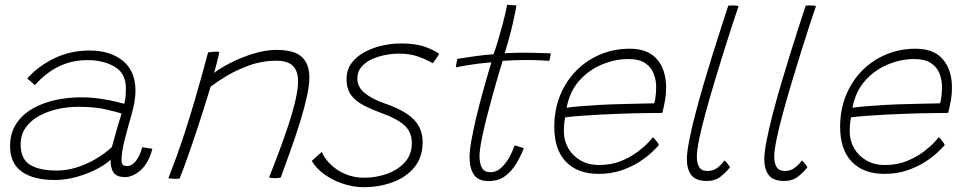

<svg xmlns="http://www.w3.org/2000/svg" viewBox="-20 -738 4024 800"><path d="M207.5 12Q120.5 12 71.2 -22.5Q22 -57 22 -129.5Q22 -182.5 46.8 -221Q71.5 -259.5 113.8 -284.2Q156 -309 209 -320.8Q262 -332.5 318 -332.5Q358.5 -332.5 397 -326.8Q435.5 -321 463 -314.5Q490.5 -308 498 -305.5Q502 -323 503.2 -337Q504.5 -351 504.5 -371Q504.5 -432 458 -459.8Q411.5 -487.5 344.5 -487.5Q296 -487.5 255.5 -473.5Q215 -459.5 182.8 -435.8Q150.5 -412 125.5 -383.5L93.5 -411Q138 -461.5 205.2 -494.5Q272.5 -527.5 353.5 -527.5Q439 -527.5 491.8 -484.8Q544.5 -442 544.5 -359.5Q544.5 -338 540 -311.8Q535.5 -285.5 527 -256.5Q512.5 -206.5 499.5 -156Q486.5 -105.5 486.5 -70.5Q486.5 -55 492.5 -50.5Q498.5 -46 509.5 -46Q528.5 -46 545.5 -66.5Q562.5 -87 572.5 -124.5L615 -118Q598.5 -57 565.5 -28.5Q532.5 0 500.5 0Q468 0 454.2 -17.8Q440.5 -35.5 440.5 -72.5Q423.5 -55 386.5 -35.2Q349.5 -15.5 302.5 -1.8Q255.5 12 207.5 12ZM216 -27.5Q257 -27.5 298 -40Q339 -52.5 377 -74.5Q415 -96.5 446 -125Q458.5 -171 467.8 -202.8Q477 -234.5 486.5 -265Q470.5 -270.5 422.8 -281.8Q375 -293 306 -293Q262.5 -293 220 -283.5Q177.5 -274 142.5 -254.8Q107.5 -235.5 86.8 -206Q66 -176.5 66 -136.5Q66 -76 104.5 -51.8Q143 -27.5 216 -27.5Z M728.5 6Q724 6.5 719.2 6.8Q714.5 7 710 7Q703 7 695.8 6.2Q688.5 5.5 681.5 5Q698 -37 714.5 -82.5Q731 -128 750.2 -186.8Q769.5 -245.5 793.2 -326.2Q817 -407 847 -519.5Q852.5 -520.5 860 -521.5Q867.5 -522.5 876.5 -522.5Q880.5 -522.5 885.5 -522.5Q890.5 -522.5 893.5 -521.5Q893 -515.5 888.8 -498Q884.5 -480.5 879.8 -462Q875 -443.5 871.5 -434Q899.5 -455.5 943.8 -477.8Q988 -500 1037.8 -515Q1087.5 -530 1131 -530Q1207.5 -530 1238.2 -500.2Q1269 -470.5 1269 -416Q1269 -382 1258.2 -333.5Q1247.5 -285 1229.8 -228.2Q1212 -171.5 1191 -112.5Q1170 -53.5 1150 1.5Q1146 2.5 1139.2 3.5Q1132.5 4.5 1124.5 4.5Q1118 4.5 1112.5 3.8Q1107 3 1101 1.5Q1122 -51 1143.2 -107.8Q1164.5 -164.5 1182.5 -219.2Q1200.5 -274 1211.2 -321Q1222 -368 1222 -400Q1222 -440.5 1201 -462.8Q1180 -485 1131.5 -485Q1072 -485 1018.2 -465.5Q964.5 -446 923 -420.8Q881.5 -395.5 857.5 -377Q830.5 -287.5 805 -210.2Q779.5 -133 759.5 -76.8Q739.5 -20.5 728.5 6Z M1494.5 42Q1455.5 42 1413.5 29Q1371.5 16 1335.5 -8.8Q1299.5 -33.5 1279 -67.5Q1284 -72 1289.8 -77.2Q1295.5 -82.5 1301.5 -87.8Q1307.5 -93 1312.5 -97.5Q1317.5 -102 1320.5 -105Q1332.5 -77.5 1357.8 -52.8Q1383 -28 1418.8 -12.8Q1454.5 2.5 1497.5 2.5Q1547 2.5 1592.5 -13.8Q1638 -30 1667 -62Q1696 -94 1696 -141.5Q1696 -188 1665.5 -215.5Q1635 -243 1576 -264.5Q1528 -282 1494 -299.8Q1460 -317.5 1442 -343Q1424 -368.5 1424 -408Q1424 -447 1444.8 -475Q1465.5 -503 1499.5 -521.2Q1533.5 -539.5 1573 -548.2Q1612.5 -557 1650 -557Q1714 -557 1754.2 -541.8Q1794.5 -526.5 1810 -513.5Q1806 -506.5 1800.8 -498.8Q1795.5 -491 1791 -484.8Q1786.5 -478.5 1783 -474.5Q1759.5 -488.5 1725 -501.5Q1690.5 -514.5 1643 -514.5Q1615.5 -514.5 1585.2 -508.8Q1555 -503 1528.5 -490.8Q1502 -478.5 1485.5 -458.8Q1469 -439 1469 -411Q1469 -375 1500.2 -349.8Q1531.5 -324.5 1583 -307Q1640 -287.5 1674.8 -264.2Q1709.5 -241 1725.2 -212Q1741 -183 1741 -146.5Q1741 -83 1706.8 -41.2Q1672.5 0.5 1616.2 21.2Q1560 42 1494.5 42Z M2162.5 -120.5Q2151.5 -91 2133 -59.2Q2114.5 -27.5 2086.2 -5.5Q2058 16.5 2016.5 16.5Q1972 16.5 1954.2 -10.8Q1936.5 -38 1936.5 -83.5Q1936.5 -111.5 1944.8 -156.5Q1953 -201.5 1965.2 -252.2Q1977.5 -303 1990.5 -350.5Q2003.5 -398 2013.8 -432.8Q2024 -467.5 2027.5 -478.5Q1967 -473 1927.5 -466.2Q1888 -459.5 1879.5 -457Q1879.5 -460.5 1880.5 -467.2Q1881.5 -474 1883.2 -481.2Q1885 -488.5 1886 -493Q1914 -497.5 1957 -503.5Q2000 -509.5 2036.5 -512Q2046.5 -540 2056 -571.8Q2065.5 -603.5 2073.5 -634Q2080 -658 2085 -679.8Q2090 -701.5 2093 -718L2131.5 -715.5Q2131.5 -711 2127.2 -689.2Q2123 -667.5 2115.8 -636.5Q2108.5 -605.5 2099.5 -573Q2095.5 -558 2091.2 -543.5Q2087 -529 2083 -516Q2097 -517 2119 -517.8Q2141 -518.5 2155 -518.5Q2181 -518.5 2207.2 -517.8Q2233.5 -517 2252.5 -516.5Q2271.5 -516 2275 -515.5Q2275 -512 2272.5 -500.2Q2270 -488.5 2269 -484.5Q2264 -485 2233.8 -486.5Q2203.5 -488 2172.5 -488Q2150 -488 2123.2 -487Q2096.5 -486 2074.5 -484.5Q2069.5 -468.5 2058.2 -431Q2047 -393.5 2033.5 -344.8Q2020 -296 2007.2 -245.8Q1994.5 -195.5 1986.2 -153.2Q1978 -111 1978 -87.5Q1978 -57 1988 -38.8Q1998 -20.5 2022.5 -20.5Q2050 -20.5 2070.5 -40.8Q2091 -61 2104.8 -87.5Q2118.5 -114 2124.5 -132.5Q2126.5 -132 2131.8 -130.2Q2137 -128.5 2143.5 -126.5Q2150 -124.5 2155.2 -122.8Q2160.5 -121 2162.5 -120.5Z M2725 -133Q2715.5 -122 2694.5 -102.2Q2673.5 -82.5 2641.8 -62.2Q2610 -42 2567.8 -27.8Q2525.5 -13.5 2473.5 -13.5Q2387 -13.5 2338.2 -64Q2289.5 -114.5 2289.5 -209.5Q2289.5 -281 2313.8 -340.5Q2338 -400 2381 -443.5Q2424 -487 2481 -511Q2538 -535 2604 -535Q2680 -535 2717.8 -490.8Q2755.5 -446.5 2755.5 -373Q2755.5 -348 2751.5 -322.8Q2747.5 -297.5 2739.5 -267.5Q2736 -267.5 2718.8 -267.2Q2701.5 -267 2675.5 -266.8Q2649.5 -266.5 2619.8 -265.8Q2590 -265 2561.5 -264Q2525.5 -263 2480.5 -260.5Q2435.5 -258 2395.5 -255Q2355.5 -252 2335 -249Q2329.5 -225.5 2329.5 -190.5Q2329.5 -152.5 2347.5 -120.8Q2365.5 -89 2398.5 -69.8Q2431.5 -50.5 2476.5 -50.5Q2527 -50.5 2567.5 -67Q2608 -83.5 2637.2 -105.8Q2666.5 -128 2682.8 -146Q2699 -164 2701 -166.5Q2703.5 -164 2707.2 -159.8Q2711 -155.5 2715 -150.5Q2719 -145.5 2721.8 -141Q2724.5 -136.5 2725 -133ZM2341 -289Q2358 -292 2393.8 -295Q2429.5 -298 2477 -300.8Q2524.5 -303.5 2576 -304.5Q2606.5 -305.5 2635.2 -306Q2664 -306.5 2683.8 -307Q2703.5 -307.5 2706 -307.5Q2710 -321 2712 -339.5Q2714 -358 2714 -375.5Q2714 -405 2703.5 -431.8Q2693 -458.5 2667.8 -475.2Q2642.5 -492 2598 -492Q2543.5 -492 2488.8 -469.5Q2434 -447 2393.8 -402Q2353.5 -357 2341 -289Z M3021.5 -41Q3007.5 -22.5 2984 -3.2Q2960.5 16 2925 16Q2879 16 2860.5 -8.5Q2842 -33 2842 -74.5Q2842 -103 2851.5 -151.5Q2861 -200 2876.5 -260Q2892 -320 2911 -384.8Q2930 -449.5 2949.5 -512Q2969 -574.5 2986 -627Q3003 -679.5 3014.5 -714.5Q3025.5 -715.5 3033.5 -715.5Q3040.5 -715.5 3046.8 -714.8Q3053 -714 3057.5 -713Q3048 -685.5 3031.8 -635.8Q3015.5 -586 2996 -524Q2976.5 -462 2956.8 -396Q2937 -330 2920.2 -268.8Q2903.5 -207.5 2893.5 -159.2Q2883.5 -111 2883.5 -85.5Q2883.5 -59 2893.2 -42.2Q2903 -25.5 2927.5 -25.5Q2950.5 -25.5 2967.8 -38Q2985 -50.5 2999 -69.5Q3001.5 -67.5 3004.8 -63.8Q3008 -60 3011.8 -55.2Q3015.5 -50.5 3018.2 -46.8Q3021 -43 3021.5 -41Z M3344 -41Q3330 -22.5 3306.5 -3.2Q3283 16 3247.5 16Q3201.5 16 3183 -8.5Q3164.5 -33 3164.5 -74.5Q3164.5 -103 3174 -151.5Q3183.5 -200 3199 -260Q3214.5 -320 3233.5 -384.8Q3252.5 -449.5 3272 -512Q3291.5 -574.5 3308.5 -627Q3325.5 -679.5 3337 -714.5Q3348 -715.5 3356 -715.5Q3363 -715.5 3369.2 -714.8Q3375.5 -714 3380 -713Q3370.5 -685.5 3354.2 -635.8Q3338 -586 3318.5 -524Q3299 -462 3279.2 -396Q3259.5 -330 3242.8 -268.8Q3226 -207.5 3216 -159.2Q3206 -111 3206 -85.5Q3206 -59 3215.8 -42.2Q3225.5 -25.5 3250 -25.5Q3273 -25.5 3290.2 -38Q3307.5 -50.5 3321.5 -69.5Q3324 -67.5 3327.2 -63.8Q3330.5 -60 3334.2 -55.2Q3338 -50.5 3340.8 -46.8Q3343.5 -43 3344 -41Z M3916 -133Q3906.5 -122 3885.5 -102.2Q3864.5 -82.5 3832.8 -62.2Q3801 -42 3758.8 -27.8Q3716.5 -13.5 3664.5 -13.5Q3578 -13.5 3529.2 -64Q3480.5 -114.5 3480.5 -209.5Q3480.5 -281 3504.8 -340.5Q3529 -400 3572 -443.5Q3615 -487 3672 -511Q3729 -535 3795 -535Q3871 -535 3908.8 -490.8Q3946.5 -446.5 3946.5 -373Q3946.5 -348 3942.5 -322.8Q3938.5 -297.5 3930.5 -267.5Q3927 -267.5 3909.8 -267.2Q3892.5 -267 3866.5 -266.8Q3840.5 -266.5 3810.8 -265.8Q3781 -265 3752.5 -264Q3716.5 -263 3671.5 -260.5Q3626.5 -258 3586.5 -255Q3546.5 -252 3526 -249Q3520.5 -225.5 3520.5 -190.5Q3520.5 -152.5 3538.5 -120.8Q3556.5 -89 3589.5 -69.8Q3622.5 -50.5 3667.5 -50.5Q3718 -50.5 3758.5 -67Q3799 -83.5 3828.2 -105.8Q3857.5 -128 3873.8 -146Q3890 -164 3892 -166.5Q3894.5 -164 3898.2 -159.8Q3902 -155.5 3906 -150.5Q3910 -145.5 3912.8 -141Q3915.5 -136.5 3916 -133ZM3532 -289Q3549 -292 3584.8 -295Q3620.5 -298 3668 -300.8Q3715.5 -303.5 3767 -304.5Q3797.5 -305.5 3826.2 -306Q3855 -306.5 3874.8 -307Q3894.5 -307.5 3897 -307.5Q3901 -321 3903 -339.5Q3905 -358 3905 -375.5Q3905 -405 3894.5 -431.8Q3884 -458.5 3858.8 -475.2Q3833.5 -492 3789 -492Q3734.5 -492 3679.8 -469.5Q3625 -447 3584.8 -402Q3544.5 -357 3532 -289Z"/></svg>

Font: Grandstander Thin
Style: Italic
Weight: 100
Italic angle: -15°
Designer: Tyler Finck
Foundry: Etcetera Type Co
Version: Version 1.200